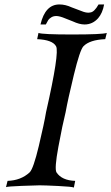

<svg xmlns="http://www.w3.org/2000/svg" viewBox="-20 -841 500 863"><path d="M460 -693 453 -665Q383 -662 355 -633Q339 -616 312 -504.5Q285 -393 275 -337Q261 -281 242.5 -181.5Q224 -82 234 -66Q258 -30 318 -28L312 2Q304 -2 242 -5Q180 -8 158 -8Q140 -8 77.5 -5.5Q15 -3 7 0L14 -28Q74 -30 113 -66Q130 -82 154.5 -185Q179 -288 187 -337Q248 -605 232 -633Q216 -662 147 -665L153 -693Q170 -686 303 -686Q440 -686 460 -693ZM448 -821Q441 -782 421 -759Q396 -731 360 -731Q337 -731 307 -745L274 -758Q248 -769 233 -769Q220 -769 210.5 -763Q201 -757 197 -751Q193 -745 186 -731H162Q183 -821 247 -821Q274 -821 302 -808L355 -788Q373 -782 386 -785Q404 -787 423 -821Z"/></svg>

Font: GFS Artemisia
Style: Italic
Weight: 400
Italic angle: -12°
Designer: Takis Katsoulidis and George D. Matthiopoulos
Foundry: George Matthiopoulos and Takis Katsoulidis
Version: Version 1.0